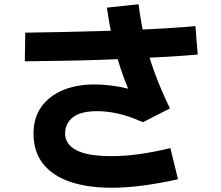

<svg xmlns="http://www.w3.org/2000/svg" viewBox="-20 -829 1040 905"><path d="M506 56Q394 56 311 28Q228 0 183 -57Q138 -114 138 -199Q138 -272 173.5 -323.5Q209 -375 274 -403Q339 -431 427 -431Q464 -431 506.5 -425.5Q549 -420 584 -411Q547 -500 523 -592.5Q499 -685 484 -793L633 -809Q645 -717 663.5 -638Q682 -559 710.5 -482Q739 -405 781 -318L654 -253Q585 -283 534.5 -294Q484 -305 438 -305Q361 -305 324 -276.5Q287 -248 287 -199Q287 -149 340 -121Q393 -93 506 -93Q627 -93 783 -131L819 16Q734 35 654 45.5Q574 56 506 56ZM97 -540 99 -675Q183 -676 272 -678Q361 -680 450 -682.5Q539 -685 622 -688.5Q705 -692 776.5 -696.5Q848 -701 901 -706L912 -572Q858 -567 785.5 -562.5Q713 -558 629 -554Q545 -550 454.5 -547Q364 -544 273 -542.5Q182 -541 97 -540Z"/></svg>

Font: Murecho Thin
Style: Bold
Weight: 700
Version: Version 1.010